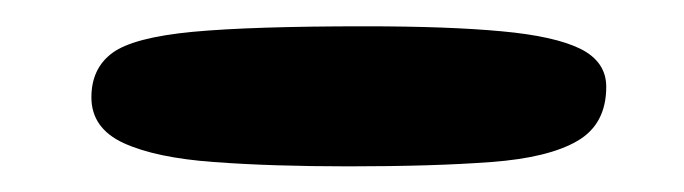

<svg xmlns="http://www.w3.org/2000/svg" viewBox="-20 -587 520 146"><path d="M245 -460.5Q186.5 -460.5 142.5 -463.8Q98.5 -467 74 -478.2Q49.5 -489.5 49.5 -513Q49.5 -535 65.5 -546.8Q81.5 -558.5 126.5 -562.8Q171.5 -567 257.5 -567Q321 -567 361.5 -563.2Q402 -559.5 421.5 -549.8Q441 -540 441 -521Q441 -492.5 419 -479.8Q397 -467 353.5 -463.8Q310 -460.5 245 -460.5Z"/></svg>

Font: Gluten ExtraBold
Style: Regular
Weight: 800
Designer: Tyler Finck
Foundry: Etcetera Type Company
Version: Version 1.300